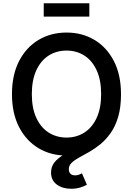

<svg xmlns="http://www.w3.org/2000/svg" viewBox="-20 -935 808 1166"><path d="M384.3 9.8Q289.1 9.8 214.1 -34.9Q139.2 -79.6 95.9 -163.1Q52.7 -246.6 52.7 -363.3Q52.7 -480.5 95.9 -564.2Q139.2 -647.9 214.1 -692.6Q289.1 -737.3 384.3 -737.3Q479 -737.3 553.7 -692.6Q628.4 -647.9 671.6 -564.2Q714.8 -480.5 714.8 -363.3Q714.8 -246.6 671.6 -162.8Q628.4 -79.1 553.7 -34.7Q479 9.8 384.3 9.8ZM384.3 -99.6Q444.8 -99.6 492.2 -129.9Q539.6 -160.2 566.9 -219Q594.2 -277.8 594.2 -363.3Q594.2 -449.2 566.9 -508.3Q539.6 -567.4 492.2 -597.7Q444.8 -627.9 384.3 -627.9Q323.2 -627.9 275.6 -597.7Q228 -567.4 200.7 -508.3Q173.3 -449.2 173.3 -363.3Q173.3 -277.8 200.7 -219Q228 -160.2 275.6 -129.9Q323.2 -99.6 384.3 -99.6ZM412.1 211.4Q359.9 211.4 325 185.8Q290 160.2 290 112.8Q290 76.7 310.8 51Q331.5 25.4 366 5.1Q400.4 -15.1 441.7 -36.1Q482.9 -57.1 523.9 -83.3Q564.9 -109.4 599.4 -146.2Q633.8 -183.1 654.5 -235.8Q675.3 -288.6 675.3 -363.3H714.8Q714.8 -283.2 697.8 -225.6Q680.7 -168 652.3 -127.7Q624 -87.4 590.3 -59.8Q556.6 -32.2 522.7 -12.9Q488.8 6.3 460.4 21.7Q432.1 37.1 415 53.7Q397.9 70.3 397.9 92.8Q397.9 109.9 407.5 119.9Q417 129.9 436 129.9Q448.2 129.9 458.5 126.2Q468.8 122.6 477.5 117.2L507.8 187Q491.2 196.3 466.8 203.9Q442.4 211.4 412.1 211.4ZM522.5 -915V-834H245.6V-915Z"/></svg>

Font: Inter Cardless
Style: Medium
Weight: 500
Designer: Rasmus Andersson
Foundry: rsms
Version: Version 4.001;git-9221beed3